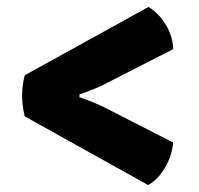

<svg xmlns="http://www.w3.org/2000/svg" viewBox="-20 -574 570 551"><path d="M51 -358 406 -554Q435 -537 455.5 -503.5Q476 -470 477 -433L293 -339Q258 -320 208 -303V-295Q258 -278 293 -259L477 -165Q474 -128 453.5 -93Q433 -58 405 -43L51 -240Q36 -300 51 -358Z"/></svg>

Font: Signika
Style: Bold
Weight: 700
Designer: Anna Giedrys
Foundry: Anna Giedrys
Version: Version 1.001